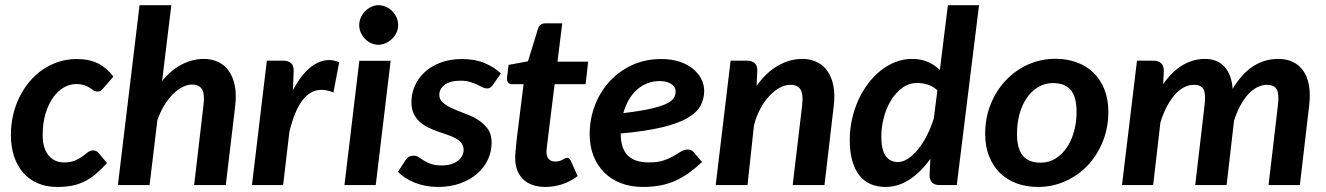

<svg xmlns="http://www.w3.org/2000/svg" viewBox="-20 -722 5174 749"><path d="M397.5 -85.9Q373.5 -59.6 351.8 -41.7Q330.1 -23.9 307.1 -12.9Q284.2 -2 259 2.7Q233.9 7.3 203.1 7.3Q160.6 7.3 127.2 -7.1Q93.8 -21.5 70.6 -48.1Q47.4 -74.7 34.9 -112.1Q22.5 -149.4 22.5 -195.8Q22.5 -235.4 31 -272.7Q39.6 -310.1 55.7 -342.8Q71.8 -375.5 94.7 -403.1Q117.7 -430.7 146.2 -450.2Q174.8 -469.7 208.3 -480.7Q241.7 -491.7 278.8 -491.7Q327.6 -491.7 361.8 -474.9Q396 -458 422.4 -423.3L382.3 -377Q378.4 -371.6 372.6 -368.2Q366.7 -364.7 359.9 -364.7Q351.6 -364.7 345 -369.4Q338.4 -374 330.1 -379.4Q321.8 -384.8 309.3 -389.4Q296.9 -394 276.9 -394Q251 -394 227.5 -379.9Q204.1 -365.7 186 -339.8Q168 -314 157.2 -277.3Q146.5 -240.7 146.5 -195.3Q146.5 -143.6 169.2 -116Q191.9 -88.4 230 -88.4Q256.3 -88.4 272.9 -95.7Q289.6 -103 301.3 -111.8Q313 -120.6 322.5 -127.9Q332 -135.3 343.8 -135.3Q350.1 -135.3 355.7 -132.3Q361.3 -129.4 365.7 -124L397.5 -85.9Z M439.9 0 524.4 -701.7H648.4L612.3 -405.8Q647.9 -449.7 689.7 -470.9Q731.4 -492.2 775.4 -492.2Q806.6 -492.2 831.8 -480Q856.9 -467.8 873.3 -444.3Q889.6 -420.9 896.2 -386.7Q902.8 -352.5 897.5 -308.6L860.8 0H737.3L773.4 -308.6Q779.3 -353.5 768.6 -372.8Q757.8 -392.1 728.5 -392.1Q710.4 -392.1 691.2 -382.1Q671.9 -372.1 653.8 -353.8Q635.7 -335.4 620.1 -309.8Q604.5 -284.2 593.8 -252.4L563.5 0Z M962.9 0 1021 -485.4H1084.5Q1104 -485.4 1115.2 -475.8Q1126.5 -466.3 1125.5 -445.3L1123 -370.6Q1141.6 -405.8 1162.8 -431.2Q1184.1 -456.5 1207.3 -470.7Q1230.5 -484.9 1254.6 -487.3Q1278.8 -489.7 1303.2 -479L1280.8 -361.3Q1251 -373.5 1225.1 -371.1Q1199.2 -368.7 1177.7 -350.1Q1156.2 -331.5 1138.9 -296.1Q1121.6 -260.7 1108.9 -207.5L1084.5 0Z M1503.9 -484.9 1445.8 0H1323.7L1381.8 -484.9ZM1533.2 -624Q1533.2 -608.4 1526.6 -594.5Q1520 -580.6 1509 -570.1Q1498 -559.6 1484.1 -553.5Q1470.2 -547.4 1455.6 -547.4Q1441.4 -547.4 1428 -553.5Q1414.6 -559.6 1404.3 -570.1Q1394 -580.6 1387.7 -594.5Q1381.3 -608.4 1381.3 -624Q1381.3 -639.6 1387.7 -653.8Q1394 -668 1404.5 -678.5Q1415 -689 1428.5 -695.3Q1441.9 -701.7 1456.5 -701.7Q1471.2 -701.7 1485.1 -695.6Q1499 -689.5 1509.8 -678.7Q1520.5 -668 1526.9 -654.1Q1533.2 -640.1 1533.2 -624Z M1903.3 -391.6Q1897.9 -383.8 1892.8 -380.4Q1887.7 -377 1879.4 -377Q1870.6 -377 1861.6 -381.6Q1852.5 -386.2 1840.6 -392.1Q1828.6 -397.9 1813 -402.6Q1797.4 -407.2 1775.9 -407.2Q1736.3 -407.2 1715.1 -391.4Q1693.8 -375.5 1693.8 -352.1Q1693.8 -333 1709 -320.6Q1724.1 -308.1 1746.8 -298.1Q1769.5 -288.1 1795.9 -278.3Q1822.3 -268.6 1845 -254.4Q1867.7 -240.2 1882.8 -219.2Q1897.9 -198.2 1897.9 -166Q1897.9 -130.9 1883.3 -99.4Q1868.7 -67.9 1841.3 -44.2Q1814 -20.5 1775.1 -6.6Q1736.3 7.3 1688 7.3Q1663.6 7.3 1640.6 2.9Q1617.7 -1.5 1597.7 -9.5Q1577.6 -17.6 1561 -28.3Q1544.4 -39.1 1532.7 -51.8L1562.5 -98.1Q1567.9 -106.4 1575.4 -110.6Q1583 -114.7 1594.2 -114.7Q1604.5 -114.7 1613.3 -108.9Q1622.1 -103 1633.5 -95.7Q1645 -88.4 1661.4 -82.5Q1677.7 -76.7 1703.6 -76.7Q1724.1 -76.7 1739.7 -81.5Q1755.4 -86.4 1766.4 -95Q1777.3 -103.5 1783 -114.5Q1788.6 -125.5 1788.6 -137.7Q1788.6 -153.3 1779.8 -164.1Q1771 -174.8 1756.8 -182.6Q1742.7 -190.4 1724.4 -196.5Q1706.1 -202.6 1686.8 -209.5Q1667.5 -216.3 1649.2 -225.3Q1630.9 -234.4 1616.7 -247.3Q1602.5 -260.3 1593.8 -278.8Q1585 -297.4 1585 -323.7Q1585 -356 1597.9 -386.2Q1610.8 -416.5 1636 -439.9Q1661.1 -463.4 1698 -477.5Q1734.9 -491.7 1782.2 -491.7Q1832 -491.7 1870.1 -476.1Q1908.2 -460.4 1934.1 -435.5Z M1989.7 -106.4Q1989.7 -109.9 1990 -115.2Q1990.2 -120.6 1991 -129.6Q1991.7 -138.7 1992.9 -151.4Q1994.1 -164.1 1996.1 -182.1L2022.5 -393.6H1976.6Q1967.8 -393.6 1962.2 -400.1Q1956.5 -406.7 1958 -419.4L1963.9 -468.8L2039.6 -482.9L2079.1 -610.8Q2085.9 -630.9 2106.9 -630.9H2173.3L2154.8 -481.4H2274.4L2264.6 -393.6H2143.6L2118.2 -188.5Q2115.7 -169.9 2114.5 -158.7Q2113.3 -147.5 2112.5 -141.1Q2111.8 -134.8 2111.8 -132.1Q2111.8 -129.4 2111.8 -128.4Q2111.8 -111.3 2120.6 -101.6Q2129.4 -91.8 2146 -91.8Q2155.8 -91.8 2162.6 -94Q2169.4 -96.2 2174.8 -99.1Q2180.2 -102.1 2184.1 -104.2Q2188 -106.4 2191.9 -106.4Q2201.7 -106.4 2206.5 -95.2L2233.4 -35.2Q2206.1 -14.2 2173.6 -3.4Q2141.1 7.3 2107.4 7.3Q2080.6 7.3 2058.8 0Q2037.1 -7.3 2021.7 -21.7Q2006.3 -36.1 1998 -57.4Q1989.7 -78.6 1989.7 -106.4Z M2727.1 -368.2Q2727.1 -335.9 2712.6 -309.3Q2698.2 -282.7 2661.6 -261.5Q2625 -240.2 2561.8 -225.1Q2498.5 -210 2401.4 -201.2Q2401.4 -143.6 2428.5 -116Q2455.6 -88.4 2511.2 -88.4Q2546.4 -88.4 2569.1 -96.2Q2591.8 -104 2607.9 -113.5Q2624 -123 2636.5 -130.9Q2648.9 -138.7 2664.1 -138.7Q2677.2 -138.7 2686.5 -127.9L2718.8 -89.8Q2691.4 -64.5 2665.5 -46.1Q2639.6 -27.8 2612.1 -15.9Q2584.5 -3.9 2554 1.7Q2523.4 7.3 2487.8 7.3Q2440.9 7.3 2402.6 -7.3Q2364.3 -22 2337.2 -49.1Q2310.1 -76.2 2295.2 -114Q2280.3 -151.9 2280.3 -198.7Q2280.3 -255.9 2300 -308.8Q2319.8 -361.8 2356.2 -402.3Q2392.6 -442.9 2444.1 -467.3Q2495.6 -491.7 2559.6 -491.7Q2601.6 -491.7 2633.1 -480.7Q2664.6 -469.7 2685.3 -451.9Q2706.1 -434.1 2716.6 -412.1Q2727.1 -390.1 2727.1 -368.2ZM2553.7 -405.8Q2527.3 -405.8 2504.6 -396.7Q2481.9 -387.7 2463.9 -371.3Q2445.8 -355 2432.6 -331.8Q2419.4 -308.6 2411.6 -280.8Q2477.1 -288.6 2517.1 -297.6Q2557.1 -306.6 2579.1 -317.1Q2601.1 -327.6 2608.4 -339.6Q2615.7 -351.6 2615.7 -365.2Q2615.7 -372.6 2612.3 -379.6Q2608.9 -386.7 2601.3 -392.6Q2593.8 -398.4 2582 -402.1Q2570.3 -405.8 2553.7 -405.8Z M2772 0 2830.1 -485.4H2893.1Q2913.1 -485.4 2924.1 -475.8Q2935.1 -466.3 2934.1 -445.3L2931.6 -387.2Q2969.7 -440.4 3015.6 -466.3Q3061.5 -492.2 3110.4 -492.2Q3141.6 -492.2 3166.7 -480Q3191.9 -467.8 3208.3 -444.3Q3224.6 -420.9 3231.2 -386.7Q3237.8 -352.5 3232.4 -308.6L3196.3 0H3072.3L3108.9 -308.6Q3114.3 -353.5 3103.3 -372.3Q3092.3 -391.1 3063 -391.1Q3043 -391.1 3022 -379.9Q3001 -368.7 2981.7 -348.1Q2962.4 -327.6 2946.5 -298.6Q2930.7 -269.5 2921.4 -233.9L2896 0Z M3646.5 0Q3623 0 3614.3 -12Q3605.5 -23.9 3606.4 -41L3609.4 -102.5Q3573.7 -51.8 3529.1 -22.2Q3484.4 7.3 3434.1 7.3Q3402.3 7.3 3376.7 -3.7Q3351.1 -14.6 3333 -37.1Q3314.9 -59.6 3304.9 -94.2Q3294.9 -128.9 3294.9 -175.8Q3294.9 -217.3 3303.7 -256.8Q3312.5 -296.4 3328.4 -331.5Q3344.2 -366.7 3366.7 -396.2Q3389.2 -425.8 3416 -447Q3442.9 -468.3 3473.9 -480.2Q3504.9 -492.2 3538.1 -492.2Q3571.8 -492.2 3598.9 -480.7Q3626 -469.2 3646.5 -449.2L3677.7 -701.7H3799.3L3712.4 0ZM3482.4 -89.8Q3502 -89.8 3522.2 -103Q3542.5 -116.2 3561.3 -139.4Q3580.1 -162.6 3595.9 -193.6Q3611.8 -224.6 3623 -260.3L3636.7 -369.6Q3620.1 -385.3 3599.4 -391.8Q3578.6 -398.4 3558.1 -398.4Q3526.4 -398.4 3500.7 -379.9Q3475.1 -361.3 3456.5 -331.5Q3438 -301.8 3428 -264.2Q3418 -226.6 3418 -188Q3418 -137.7 3435.1 -113.8Q3452.1 -89.8 3482.4 -89.8Z M4039.1 -87.4Q4071.8 -87.4 4097.7 -103.5Q4123.5 -119.6 4141.8 -146.7Q4160.2 -173.8 4169.9 -209.7Q4179.7 -245.6 4179.7 -285.2Q4179.7 -344.2 4157 -371.1Q4134.3 -397.9 4087.9 -397.9Q4055.7 -397.9 4029.5 -382.1Q4003.4 -366.2 3985.1 -339.4Q3966.8 -312.5 3957 -276.4Q3947.3 -240.2 3947.3 -200.2Q3947.3 -142.1 3970.2 -114.7Q3993.2 -87.4 4039.1 -87.4ZM4029.3 7.3Q3984.9 7.3 3947 -6.3Q3909.2 -20 3881.8 -46.4Q3854.5 -72.8 3838.9 -111.3Q3823.2 -149.9 3823.2 -199.7Q3823.2 -262.7 3845 -316.2Q3866.7 -369.6 3904.1 -408.9Q3941.4 -448.2 3991.2 -470.5Q4041 -492.7 4097.7 -492.7Q4142.1 -492.7 4179.7 -479Q4217.3 -465.3 4244.9 -439Q4272.5 -412.6 4288.1 -374Q4303.7 -335.4 4303.7 -285.6Q4303.7 -223.6 4282.2 -170.2Q4260.7 -116.7 4223.4 -77.1Q4186 -37.6 4136 -15.1Q4085.9 7.3 4029.3 7.3Z M4356.9 0 4415.5 -485.4H4478.5Q4498 -485.4 4509.3 -475.8Q4520.5 -466.3 4520 -445.3L4517.6 -394Q4552.7 -443.8 4593.8 -468Q4634.8 -492.2 4680.2 -492.2Q4728.5 -492.2 4756.3 -462.2Q4784.2 -432.1 4788.6 -375.5Q4824.7 -435.5 4869.1 -463.9Q4913.6 -492.2 4966.3 -492.2Q4999.5 -492.2 5024.4 -480Q5049.3 -467.8 5065.2 -444.3Q5081.1 -420.9 5086.7 -386.7Q5092.3 -352.5 5086.9 -308.6L5050.8 0H4928.7L4964.8 -308.6Q4970.7 -353.5 4961.2 -372.3Q4951.7 -391.1 4922.4 -391.1Q4903.3 -391.1 4884.5 -381.6Q4865.7 -372.1 4849.1 -354Q4832.5 -335.9 4818.4 -309.8Q4804.2 -283.7 4793.9 -251V-250.5L4765.1 0H4642.6L4678.7 -308.6Q4684.6 -353 4675.8 -372.1Q4667 -391.1 4637.7 -391.1Q4617.2 -391.1 4597.9 -380.9Q4578.6 -370.6 4562 -351.3Q4545.4 -332 4531.2 -304.9Q4517.1 -277.8 4506.8 -244.1L4478.5 0Z"/></svg>

Font: Carlito
Style: Bold Italic
Weight: 700
Italic angle: -7°
Designer: Lukasz Dziedzic
Foundry: tyPoland Lukasz Dziedzic
Version: Version 1.104